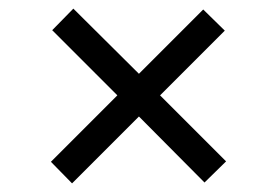

<svg xmlns="http://www.w3.org/2000/svg" viewBox="-20 -502 640 445"><path d="M302 -232 147 -77 98 -127 252 -281 101 -432 150 -482 302 -331 451 -480 501 -431 351 -281 504 -128 454 -79Z"/></svg>

Font: Wittgenstein
Style: Regular
Weight: 400
Designer: Jörg Drees
Foundry: Jörg Drees
Version: Version 1.003;Glyphs 3.1.2 (3151)